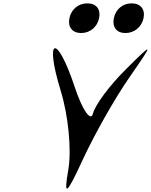

<svg xmlns="http://www.w3.org/2000/svg" viewBox="-20 -1132 899 1145"><path d="M342 -591C388 -441 407 -239 388 -124C359 45 374 36 476 -185C546 -335 665 -546 752 -671C899 -883 897 -884 731 -719C633 -622 547 -506 534 -454C521 -404 471 -477 427 -609C320 -934 242 -917 342 -591ZM659 -1024C648 -971 675 -935 728 -935C781 -935 825 -971 836 -1024C847 -1077 818 -1112 765 -1112C712 -1112 670 -1077 659 -1024ZM394 -1024C383 -971 411 -935 464 -935C517 -935 560 -971 571 -1024C582 -1077 554 -1112 501 -1112C448 -1112 405 -1077 394 -1024Z"/></svg>

Font: Venom Sans
Style: Obl
Weight: 400
Version: Version 1.001